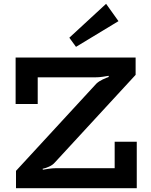

<svg xmlns="http://www.w3.org/2000/svg" viewBox="-20 -988 792 1008"><path d="M64 0V-91L486 -549Q500 -562 519.5 -571Q539 -580 551 -584L550 -590Q538 -588 519 -585Q500 -582 480 -582H178V-442H62V-686H692V-595L268 -135Q256 -121 236 -112.5Q216 -104 204 -102L205 -97Q215 -99 236 -102Q257 -105 275 -105H582V-244H698V0ZM379 -742 344 -790 537 -968 602 -877Z"/></svg>

Font: BioRhyme
Style: Bold
Weight: 700
Designer: Aoife Mooney
Foundry: Aoife Mooney Type
Version: Version 1.600;gftools[0.9.33]